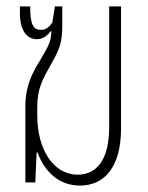

<svg xmlns="http://www.w3.org/2000/svg" viewBox="-20 -568 461 598"><path d="M229 10C304 10 357 -46 357 -168V-548H320V-171C320 -75 284 -24 222 -24C146 -24 96 -103 96 -209V-234C96 -294 114 -323 138 -366C165 -414 174 -433 174 -491V-548H151L143 -498C131 -479 118 -475 107 -475C84 -475 74 -491 74 -548H42V-528C42 -472 64 -446 95 -446C115 -446 128 -458 138 -471L140 -470C139 -438 131 -425 106 -382C82 -343 59 -302 59 -238V0H90L94 -93H97C118 -35 162 10 229 10Z"/></svg>

Font: Noto Sans Thai ExtCond ExtLt
Style: Regular
Weight: 200
Width: 2
Designer: Monotype Design Team
Foundry: Monotype Imaging Inc.
Version: Version 2.002